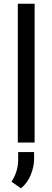

<svg xmlns="http://www.w3.org/2000/svg" viewBox="-20 -770 283 1037"><path d="M167 -750V0H76.2V-750ZM164.1 51.3V89.8Q164.1 128.4 146.7 172.9Q129.4 217.3 93.3 247.1L42 211.4Q60.1 183.6 69.1 154.3Q78.1 125 78.1 90.8V51.3Z"/></svg>

Font: Vazirmatn RD UI
Style: Regular
Weight: 400
Designer: Saber Rastikerdar
Foundry: Saber Rastikerdar
Version: Version 33.003